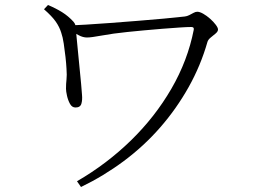

<svg xmlns="http://www.w3.org/2000/svg" viewBox="-20 -724 1040 768"><path d="M288 1Q407 -68 503.5 -162Q600 -256 665.5 -369Q731 -482 755 -605Q756 -611 753.5 -613.5Q751 -616 745 -616Q729 -616 699 -614Q669 -612 631 -609Q593 -606 555.5 -602.5Q518 -599 489 -596Q431 -590 388 -582Q345 -574 328 -574Q312 -574 295 -583Q278 -592 262 -602V-623Q282 -623 324 -625.5Q366 -628 419.5 -632Q473 -636 529 -640.5Q585 -645 635 -649.5Q685 -654 719 -658Q728 -659 737 -663.5Q746 -668 754 -672.5Q762 -677 769 -677Q779 -677 793 -669Q807 -661 820.5 -649Q834 -637 843 -625Q852 -613 852 -606Q852 -598 842.5 -590Q833 -582 823 -574Q813 -566 810 -557Q783 -462 734.5 -375.5Q686 -289 621 -214.5Q556 -140 475.5 -80Q395 -20 304 24ZM282 -294Q268 -294 260 -308.5Q252 -323 248 -341Q244 -359 244 -369Q244 -389 246 -406Q248 -423 246 -449Q245 -469 242 -496Q239 -523 235 -549.5Q231 -576 225 -593Q218 -616 203 -637.5Q188 -659 156 -687L172 -704Q203 -691 228 -675.5Q253 -660 274 -637Q280 -630 282 -622.5Q284 -615 284 -606Q284 -598 286.5 -573.5Q289 -549 292 -516.5Q295 -484 298.5 -450Q302 -416 304.5 -388Q307 -360 308 -345Q310 -324 305.5 -309Q301 -294 282 -294Z"/></svg>

Font: Noto Serif HK ExtraLight Light
Style: Regular
Weight: 300
Version: Version 2.002-H1;hotconv 1.1.0;makeotfexe 2.6.0